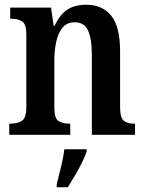

<svg xmlns="http://www.w3.org/2000/svg" viewBox="-20 -568 612 809"><path d="M19 0V-47H25Q54 -47 72.5 -59Q91 -71 91 -118V-422Q91 -466 73.5 -477.5Q56 -489 28 -489H23V-536H195L206 -459H210Q231 -505 262.5 -526.5Q294 -548 343 -548Q412 -548 449 -501.5Q486 -455 486 -352V-118Q486 -72 501 -59.5Q516 -47 545 -47H549V0H367V-338Q367 -402 351.5 -438Q336 -474 295 -474Q262 -474 243.5 -451.5Q225 -429 217 -392.5Q209 -356 209 -315V-113Q209 -70 226 -58.5Q243 -47 272 -47H276V0ZM219 208Q227 176 237 136Q247 96 251 61H345V71Q338 92 324.5 119Q311 146 295 173Q279 200 266 221H219Z"/></svg>

Font: Noto Serif Hebrew Condensed SemiBold
Style: Regular
Weight: 600
Width: 3
Designer: Monotype Design Team
Foundry: Monotype Imaging Inc.
Version: Version 2.004; ttfautohint (v1.8.4.7-5d5b)